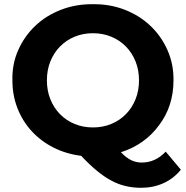

<svg xmlns="http://www.w3.org/2000/svg" viewBox="-20 -732 884 913"><path d="M840 75Q806 117 757.5 139Q709 161 651 161Q572 161 510 127Q446 94 366 9Q294 0 234 -30.5Q174 -61 130.5 -108.5Q87 -156 63 -217.5Q39 -279 39 -350Q37 -427 66.5 -493.5Q96 -560 147.5 -609Q199 -658 270 -685.5Q341 -713 422 -712Q503 -713 573.5 -685.5Q644 -658 695.5 -609Q747 -560 776.5 -493.5Q806 -427 805 -350Q805 -227 736 -136Q668 -44 555 -8Q580 18 603.5 29.5Q627 41 654 41Q719 41 768 -11ZM422 -126Q469 -126 509 -142.5Q549 -159 578.5 -189Q608 -219 624.5 -260Q641 -301 641 -350Q641 -399 624.5 -440Q608 -481 578.5 -511Q549 -541 509 -557.5Q469 -574 422 -574Q375 -574 335 -557.5Q295 -541 265.5 -511Q236 -481 219.5 -440Q203 -399 203 -350Q203 -301 219.5 -260Q236 -219 265.5 -189Q295 -159 335 -142.5Q375 -126 422 -126Z"/></svg>

Font: CMG Sans
Style: Bold
Weight: 700
Designer: Julieta Ulanovsky
Foundry: Julieta Ulanovsky
Version: Version 7.200